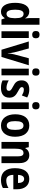

<svg xmlns="http://www.w3.org/2000/svg" viewBox="1494 -2294 811 3838"><g transform="rotate(90 1899.0 -375.5)"><path d="M213 10C273 10 309 -16 341 -63H348L369 0H475V-760H341V-574C341 -541 346 -510 349 -476H344C316 -528 269 -556 211 -556C104 -556 37 -454 37 -273C37 -93 103 10 213 10ZM255 -101C202 -101 174 -159 174 -274C174 -384 201 -442 254 -442C319 -442 344 -391 344 -283V-256C342 -150 317 -101 255 -101Z M673 -761C626 -761 600 -738 600 -687C600 -637 628 -614 673 -614C719 -614 746 -637 746 -687C746 -737 721 -761 673 -761ZM740 -546H606V0H740Z M975 0H1119L1285 -546H1145L1067 -253C1054 -203 1050 -163 1049 -127H1045C1042 -171 1039 -210 1026 -259L949 -546H809Z M1420 -761C1373 -761 1347 -738 1347 -687C1347 -637 1375 -614 1420 -614C1466 -614 1493 -637 1493 -687C1493 -737 1468 -761 1420 -761ZM1487 -546H1353V0H1487Z M1933 -161C1933 -252 1878 -292 1808 -330C1731 -371 1722 -384 1722 -408C1722 -434 1739 -447 1772 -447C1818 -447 1849 -430 1889 -408L1929 -514C1874 -544 1824 -556 1768 -556C1655 -556 1587 -502 1587 -405C1587 -318 1624 -274 1707 -233C1793 -189 1796 -173 1796 -148C1796 -118 1777 -100 1736 -100C1686 -100 1630 -121 1588 -145V-21C1634 0 1678 10 1737 10C1860 10 1933 -45 1933 -161Z M2094 -761C2047 -761 2021 -738 2021 -687C2021 -637 2049 -614 2094 -614C2140 -614 2167 -637 2167 -687C2167 -737 2142 -761 2094 -761ZM2161 -546H2027V0H2161Z M2714 -274C2714 -456 2625 -556 2491 -556C2339 -556 2265 -445 2265 -274C2265 -111 2343 10 2489 10C2644 10 2714 -113 2714 -274ZM2402 -273C2402 -388 2428 -440 2490 -440C2552 -440 2577 -388 2577 -274C2577 -160 2552 -106 2490 -106C2429 -106 2402 -161 2402 -273Z M3082 -556C3027 -556 2975 -534 2947 -478H2938L2923 -546H2818V0H2952V-262C2952 -388 2974 -440 3040 -440C3089 -440 3106 -400 3106 -323V0H3241V-360C3241 -491 3180 -556 3082 -556Z M3558 -556C3421 -556 3342 -456 3342 -270C3342 -93 3421 10 3577 10C3640 10 3691 -2 3738 -28V-140C3686 -109 3641 -96 3586 -96C3516 -96 3477 -143 3476 -237H3764V-309C3764 -462 3689 -556 3558 -556ZM3558 -453C3611 -453 3638 -405 3639 -331H3477C3480 -419 3512 -453 3558 -453Z"/></g></svg>

Font: Noto Sans Telugu Condensed
Style: Bold
Weight: 700
Width: 3
Designer: Jelle Bosma - Monotype Design Team
Foundry: Monotype Imaging Inc.
Version: Version 2.005